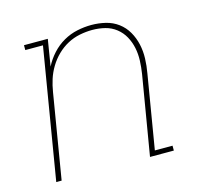

<svg xmlns="http://www.w3.org/2000/svg" viewBox="-84 -631 768 724"><g transform="rotate(-15 300.0 -269.0)"><path d="M50 0 135 -511H66V-530H159L142 -426Q155 -452 175.5 -474.5Q196 -497 221.5 -511.5Q247 -526 275 -532Q303 -538 331 -538Q359 -538 386 -531.5Q413 -525 434.5 -509Q456 -493 469.5 -469.5Q483 -446 489 -419Q495 -392 494 -363.5Q493 -335 488 -307L440 -19H509V0H416L468 -310Q472 -335 473 -361Q474 -387 469 -411Q464 -435 452.5 -456Q441 -477 422 -492Q403 -507 379 -513Q355 -519 329 -519Q305 -519 280 -514Q255 -509 232.5 -497Q210 -485 191 -466.5Q172 -448 158.5 -425.5Q145 -403 137.5 -379.5Q130 -356 126 -331L71 0Z"/></g></svg>

Font: Iosevka Curly Slab ThEx
Style: Italic
Weight: 100
Width: 7
Italic angle: -9°
Monospace: yes
Designer: Belleve Invis
Foundry: Belleve Invis
Version: Version 11.1.0; ttfautohint (v1.8.3)